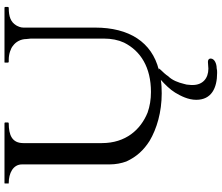

<svg xmlns="http://www.w3.org/2000/svg" viewBox="-86 -642 988 856"><g transform="rotate(-90 408.0 -214.0)"><path d="M801 -688H561C558 -689 557 -688 557 -685V-673C557 -670 558 -669 561 -669H571C595 -669 621 -660 632 -650C649 -638 662 -616 662 -590C664 -579 664 -567 664 -556V-246C664 -211 658 -181 646 -155C609 -81 536 -35 426 -35C393 -35 362 -40 334 -50C258 -81 198 -147 198 -254V-604C198 -655 235 -669 286 -669C287 -669 288 -670 289 -670C290 -672 290 -672 290 -673V-685C290 -687 288 -688 286 -688H21C19 -689 18 -688 18 -685V-673C17 -670 18 -669 21 -669C63 -669 103 -650 103 -610V-220C103 -192 108 -167 116 -145C137 -99 167 -67 208 -41C262 -9 336 13 420 13C441 13 461 12 480 9C460 27 437 50 423 73C408 98 391 131 391 167C391 235 444 260 511 260C518 260 525 260 532 258C551 258 575 249 575 231C575 223 569 219 560 219C550 219 539 221 530 221C486 221 457 195 457 151C457 146 457 141 458 134C458 128 459 121 462 112C468 87 478 60 496 42C503 31 516 17 525 8C529 2 531 0 532 0H525C648 -31 713 -132 713 -284V-604C713 -616 718 -627 723 -636C738 -660 761 -669 801 -669C802 -669 803 -670 804 -670C805 -672 805 -672 805 -673V-685C805 -687 803 -688 801 -688Z"/></g></svg>

Font: fbb
Style: Regular
Weight: 400
Designer: David J. Perry, Michael Sharpe
Version: Version 1.045